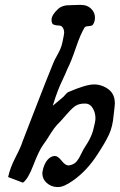

<svg xmlns="http://www.w3.org/2000/svg" viewBox="-20 -751 482 773"><path d="M364.3 -274.4Q364.3 -296.9 354 -314.5Q343.8 -332 327.1 -334H319.3Q299.8 -334 285.6 -325.7Q271.5 -317.4 250.5 -293Q229.5 -268.6 223.6 -262.7Q209 -249 198.2 -234.4Q187.5 -219.7 175.8 -200.7Q164.1 -181.6 154.3 -168.9Q136.7 -144.5 114.7 -86.9Q92.8 -29.3 72.3 -15.6L12.7 -38.1Q20.5 -75.2 42.5 -117.7Q64.5 -160.2 71.3 -182.6Q82 -210 124 -318.8Q166 -427.7 195.3 -499Q200.2 -510.7 208.5 -525.4Q216.8 -540 222.7 -553.2Q228.5 -566.4 231.4 -581.1Q238.3 -613.3 238.3 -619.1Q238.3 -632.8 231.4 -641.6Q226.6 -648.4 215.3 -648.4Q204.1 -648.4 195.8 -651.9Q187.5 -655.3 187.5 -670.9Q187.5 -690.4 212.9 -713.9Q220.7 -721.7 231.9 -725.6Q243.2 -729.5 248.5 -729.5Q253.9 -729.5 272.5 -730.5Q278.3 -730.5 288.6 -731Q298.8 -731.4 303.7 -731.4Q333 -731.4 348.6 -713.9Q362.3 -700.2 362.3 -679.7Q362.3 -664.1 354.5 -652.3Q350.6 -646.5 338.4 -646Q326.2 -645.5 321.3 -641.6Q304.7 -615.2 285.6 -559.1Q266.6 -502.9 251 -472.7Q243.2 -453.1 232.4 -430.7Q221.7 -408.2 212.9 -385.7Q204.1 -363.3 192.4 -325.2L235.4 -361.3Q238.3 -364.3 243.7 -370.6Q249 -377 253.9 -379.9Q326.2 -411.1 358.4 -411.1Q390.6 -411.1 418 -390.6Q442.4 -371.1 442.4 -335Q442.4 -328.1 437.5 -287.1Q433.6 -241.2 418.9 -209.5Q404.3 -177.7 372.1 -128.9Q330.1 -63.5 274.4 -24.4Q237.3 2 214.8 2H209Q185.5 1 168 -14.6Q150.4 -30.3 150.4 -53.7Q150.4 -58.6 154.3 -74.2Q168 -118.2 198.2 -123H201.2Q212.9 -123 228 -104Q243.2 -85 254.9 -85H257.8Q275.4 -87.9 285.6 -98.1Q295.9 -108.4 306.6 -130.9Q317.4 -153.3 323.2 -161.1Q345.7 -194.3 354.5 -224.6Q364.3 -261.7 364.3 -274.4Z"/></svg>

Font: Essays1743
Style: Italic
Weight: 500
Italic angle: -10°
Designer: Based on the typeface in a 1743 English translation of the essays of Montaigne.  PostScript/TrueType font designed by Jo
Version: Version 002.100